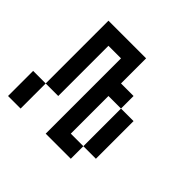

<svg xmlns="http://www.w3.org/2000/svg" viewBox="-119 -557 676 676"><g transform="rotate(45 219.0 -219.0)"><path d="M125 -437.5V-375H62.5V-437.5ZM125 -375V-312.5H62.5V-375ZM125 -312.5V-250H62.5V-312.5ZM125 -250V-187.5H62.5V-250ZM250 -62.5V0H187.5V-62.5ZM250 -125V-62.5H187.5V-125ZM250 -187.5V-125H187.5V-187.5ZM250 -250V-187.5H187.5V-250ZM250 -312.5V-250H187.5V-312.5ZM250 -375V-312.5H187.5V-375ZM250 -437.5V-375H187.5V-437.5ZM312.5 -312.5V-250H250V-312.5ZM375 -250V-187.5H312.5V-250ZM375 -187.5V-125H312.5V-187.5ZM375 -125V-62.5H312.5V-125ZM312.5 -62.5V0H250V-62.5ZM187.5 -437.5V-375H125V-437.5ZM62.5 -125V-62.5H0V-125ZM62.5 -62.5V0H0V-62.5ZM125 -187.5V-125H62.5V-187.5Z"/></g></svg>

Font: Sudo Var
Style: Regular
Weight: 400
Monospace: yes
Designer: Jens Kutilek
Foundry: Jens Kutilek
Version: Version 0.065;FEAKit 1.0